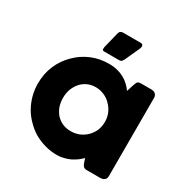

<svg xmlns="http://www.w3.org/2000/svg" viewBox="-192 -1021 1168 1198"><g transform="rotate(30 392.0 -422.0)"><path d="M724.6 -37.1Q724.6 -28.3 721.7 -20.5Q718.8 -12.7 711.9 -8.8Q706.1 -2.9 698.2 -2Q691.4 0 685.5 0Q652.3 0 586.9 0Q576.2 0 570.3 -2.9Q563.5 -5.9 559.6 -10.7Q555.7 -15.6 552.7 -22.5Q549.8 -30.3 546.9 -38.1Q544.9 -45.9 540 -60.5Q527.3 -47.9 509.8 -34.2Q492.2 -21.5 471.7 -10.7Q451.2 -1 427.7 4.9Q403.3 11.7 377.9 11.7Q332 11.7 291 0Q249 -11.7 212.9 -32.2Q176.8 -53.7 147.5 -84Q117.2 -113.3 95.7 -150.4Q75.2 -186.5 63.5 -228.5Q51.8 -271.5 51.8 -317.4Q51.8 -386.7 77.1 -446.3Q102.5 -505.9 147.5 -549.8Q191.4 -594.7 251 -620.1Q309.6 -644.5 377.9 -644.5Q409.2 -644.5 435.5 -637.7Q462.9 -630.9 484.4 -619.1Q506.8 -607.4 525.4 -589.8Q543 -573.2 556.6 -553.7Q561.5 -569.3 571.3 -599.6Q576.2 -612.3 579.1 -620.1Q582 -627.9 585.9 -630.9Q589.8 -634.8 595.7 -636.7Q600.6 -637.7 611.3 -637.7Q635.7 -637.7 685.5 -637.7Q691.4 -637.7 698.2 -635.7Q706.1 -634.8 711.9 -628.9Q718.8 -623 721.7 -616.2Q724.6 -609.4 724.6 -600.6Q724.6 -413.1 724.6 -37.1ZM232.4 -317.4Q232.4 -284.2 242.2 -254.9Q252.9 -226.6 271.5 -205.1Q290 -184.6 317.4 -171.9Q343.8 -160.2 377 -160.2Q410.2 -160.2 438.5 -171.9Q467.8 -184.6 488.3 -205.1Q509.8 -226.6 522.5 -254.9Q534.2 -284.2 534.2 -317.4Q534.2 -348.6 522.5 -377.9Q509.8 -407.2 488.3 -428.7Q467.8 -451.2 438.5 -463.9Q410.2 -476.6 377 -476.6Q343.8 -476.6 317.4 -463.9Q290 -451.2 271.5 -428.7Q252.9 -407.2 242.2 -377.9Q232.4 -348.6 232.4 -317.4ZM326.2 -835Q329.1 -846.7 336.9 -851.6Q344.7 -856.4 352.5 -856.4Q396.5 -856.4 482.4 -856.4Q489.3 -856.4 493.2 -852.5Q497.1 -849.6 498 -845.7Q499 -840.8 498 -835Q497.1 -829.1 495.1 -824.2Q478.5 -788.1 446.3 -716.8Q440.4 -705.1 434.6 -700.2Q428.7 -695.3 418.9 -695.3Q382.8 -695.3 309.6 -695.3Q301.8 -695.3 298.8 -699.2Q296.9 -703.1 296.9 -709Q296.9 -714.8 297.9 -720.7Q299.8 -727.5 300.8 -732.4Q309.6 -766.6 326.2 -835Z"/></g></svg>

Font: Cocogoose
Style: Regular
Weight: 400
Designer: Cosimo Lorenzo Pancini
Version: Version 1.000